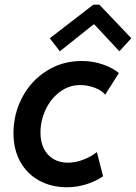

<svg xmlns="http://www.w3.org/2000/svg" viewBox="-20 -787 576 813"><path d="M37.1 -222.7Q37.1 -305.2 74.5 -375.5Q111.8 -445.8 178 -487.3Q244.1 -528.8 326.2 -528.8Q374 -528.8 416.7 -513.7Q459.5 -498.5 483.4 -477.5L425.3 -386.2Q410.6 -404.3 380.9 -415.5Q351.1 -426.8 319.8 -426.8Q272 -426.8 233.4 -397.9Q194.8 -369.1 173.1 -322.5Q151.4 -275.9 151.4 -225.1Q151.4 -187 165.3 -158.4Q179.2 -129.9 205.6 -114Q231.9 -98.1 268.1 -98.1Q299.8 -98.1 333.7 -111.3Q367.7 -124.5 390.1 -143.1L416.5 -40.5Q384.3 -18.6 344.2 -6.3Q304.2 5.9 263.2 5.9Q198.2 5.9 146.7 -22Q95.2 -49.8 66.2 -101.6Q37.1 -153.3 37.1 -222.7ZM190.9 -625 375 -767.1H400.9L536.1 -625L485.4 -569.8L379.9 -683.1H375.5L233.4 -569.8Z"/></svg>

Font: Reddit Sans Chocolate SemiBold
Style: Italic
Weight: 600
Italic angle: -11.25°
Designer: Stephen Hutchings
Version: Version 1.013